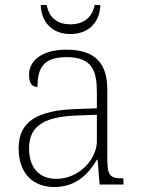

<svg xmlns="http://www.w3.org/2000/svg" viewBox="-20 -743 567 773"><path d="M263 -606C339 -606 382 -655 384 -723H361C351 -669 312 -645 263 -645C214 -645 178 -669 168 -723H144C146 -655 189 -606 263 -606ZM199 10C294 10 343 -54 370 -100H373L381 0H477V-25H471C419 -25 412 -40 412 -111V-383C412 -485 366 -543 248 -543C137 -543 97 -490 97 -443C97 -408 108 -393 131 -393C131 -467 153 -513 248 -513C354 -513 370 -454 370 -371V-307L287 -304C128 -299 55 -252 55 -147C55 -39 118 10 199 10ZM207 -23C129 -23 97 -78 97 -145C97 -225 142 -273 289 -278L370 -281V-174C370 -104 300 -23 207 -23Z"/></svg>

Font: Noto Serif Georgian ExtraLight
Style: Regular
Weight: 200
Designer: Monotype Design Team, Akaki Razmadze
Foundry: Google LLC
Version: Version 2.003